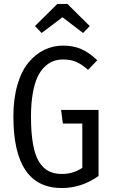

<svg xmlns="http://www.w3.org/2000/svg" viewBox="-20 -927 565 959"><path d="M188 -762.2 154.8 -796.9 266.1 -907.2H316.9L428.2 -796.9L395 -762.2L292 -840.8ZM295.9 -699.2Q347.2 -699.2 387 -681.4Q426.8 -663.6 465.8 -626L419.9 -578.1Q388.2 -606 360.6 -617.9Q333 -629.9 295.9 -629.9Q270 -629.9 247.6 -622.1Q225.1 -614.3 203.9 -594.2Q182.6 -574.2 167.7 -543Q152.8 -511.7 143.8 -461.2Q134.8 -410.6 134.8 -345.2Q134.8 -263.7 144.8 -207.5Q154.8 -151.4 175 -118.9Q195.3 -86.4 222.9 -72.3Q250.5 -58.1 289.1 -58.1Q346.2 -58.1 391.1 -88.9V-310.1H293.9L285.2 -377.9H472.2V-47.9Q387.7 12.2 288.1 12.2Q46.9 12.2 46.9 -345.2Q46.9 -434.1 67.1 -503.4Q87.4 -572.8 122.3 -614.7Q157.2 -656.7 201.2 -678Q245.1 -699.2 295.9 -699.2Z"/></svg>

Font: Fira Sans Compressed Book
Style: Regular
Weight: 350
Width: 1
Designer: Carrois Corporate & Edenspiekermann AG
Foundry: Carrois Corporate GbR & Edenspiekermann AG
Version: Version 4.203;PS 004.203;hotconv 1.0.88;makeotf.lib2.5.64775